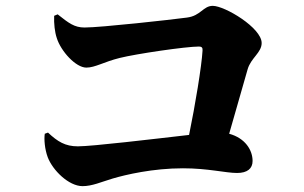

<svg xmlns="http://www.w3.org/2000/svg" viewBox="-20 -691 1040 656"><path d="M133 -234C130 -215 133 -181 143 -154C160 -109 215 -55 262 -55C295 -55 325 -69 365 -81C409 -94 502 -116 605 -116C691 -116 751 -100 790 -100C825 -100 843 -115 843 -141C843 -178 818 -219 763 -234L826 -454C837 -493 874 -511 874 -544C874 -596 748 -671 707 -671C674 -671 666 -637 619 -631C568 -624 324 -597 269 -597C234 -597 215 -612 177 -642L165 -637C164 -610 167 -582 174 -561C188 -516 239 -460 275 -460C305 -460 336 -480 389 -493C445 -507 615 -532 660 -532C669 -532 673 -528 672 -518C669 -465 647 -332 626 -230C504 -216 295 -191 246 -191C203 -191 177 -207 144 -238Z"/></svg>

Font: Noto Serif SC Black
Style: Regular
Weight: 900
Designer: Ryoko NISHIZUKA 西塚涼子 (kana & ideographs); Frank Grießhammer (Latin, Greek & Cyrillic); Wenlong ZHANG 张文龙 (bopomofo); San
Foundry: Adobe
Version: Version 2.001;hotconv 1.1.0;makeotfexe 2.6.0